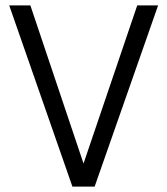

<svg xmlns="http://www.w3.org/2000/svg" viewBox="-20 -688 617 708"><path d="M247 0 14 -668H92L288 -85L486 -668H563L329 0Z"/></svg>

Font: Atkinson Hyperlegible Next Light
Style: Regular
Weight: 300
Designer: Elliott Scott, Megan Eiswerth, Linus Boman, Theodore Petrosky, Letters from Sweden
Foundry: Applied Design Works, Letters from Sweden
Version: Version 2.001